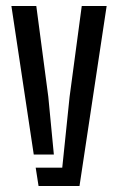

<svg xmlns="http://www.w3.org/2000/svg" viewBox="-20 -620 393 640"><path d="M18 -600H101L141 -297.5L159.5 -105H92.5ZM99 -61H187.5L212 -297.5L252.5 -600H335.5L245 0H108.5Z"/></svg>

Font: Big Shoulders Stencil Text Thin
Style: Regular
Weight: 400
Version: Version 2.001